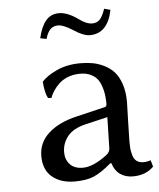

<svg xmlns="http://www.w3.org/2000/svg" viewBox="-49 -683 611 736"><g transform="rotate(-5 256.5 -315.0)"><path d="M355 -225.1 270 -205.1Q221.7 -193.8 200 -166.7Q178.2 -139.6 178.2 -105Q178.2 -77.1 195.3 -58.6Q212.4 -40 245.1 -40Q284.7 -40 337.9 -80.1Q352.1 -90.8 352.1 -106ZM355 -47.9H351.1Q310.5 -13.7 282.2 -2Q253.9 9.8 209 9.8Q156.2 9.8 123 -17.6Q89.8 -44.9 89.8 -98.1Q89.8 -150.4 129.4 -186Q168.9 -221.7 237.8 -237.8L349.1 -264.2Q356 -266.6 356 -275.9Q356 -308.1 349.6 -331.8Q343.3 -355.5 334.2 -368.4Q325.2 -381.3 311.8 -388.7Q298.3 -396 287.8 -397.9Q277.3 -399.9 264.2 -399.9Q239.3 -399.9 218.3 -391.6Q197.3 -383.3 183.6 -370.1Q169.9 -356.9 161.4 -343.8Q152.8 -330.6 147.9 -316.9L134.8 -317.9Q124 -336.9 120.1 -381.8Q140.6 -404.3 179.7 -422.1Q218.8 -439.9 270 -439.9Q294.9 -439.9 316.7 -436Q338.4 -432.1 360.8 -421.1Q383.3 -410.2 399.2 -392.6Q415 -375 425 -345.5Q435.1 -315.9 435.1 -276.9Q435.1 -273.4 433.1 -208Q431.2 -142.6 431.2 -126Q431.2 -108.9 432.1 -97.9Q433.1 -86.9 437.3 -71.8Q441.4 -56.6 451.7 -48.8Q461.9 -41 478 -41Q491.7 -41 505.9 -45.9L513.2 -21Q483.4 9.8 433.1 9.8Q404.3 9.8 383.8 -4.9Q363.3 -19.5 355 -47.9ZM329.1 -587.9Q346.2 -587.9 357.4 -598.9Q368.7 -609.9 378.9 -640.1L402.8 -633.8Q384.8 -543.9 315.9 -543.9Q290.5 -543.9 252 -569.8Q216.8 -591.8 198.2 -591.8Q179.2 -591.8 167.7 -580.6Q156.2 -569.3 148.9 -543.9L125 -548.8Q135.7 -594.2 154.8 -616.2Q173.8 -638.2 205.1 -638.2Q236.8 -638.2 276.9 -609.9Q305.7 -587.9 329.1 -587.9Z"/></g></svg>

Font: Linear Smooth
Style: Regular
Weight: 400
Designer: Philipp H. Poll, Flanker
Foundry: Philipp H. Poll, reworked by Flanker
Version: Version 1.061 | FøM Fix